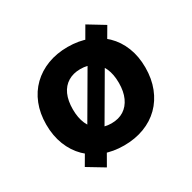

<svg xmlns="http://www.w3.org/2000/svg" viewBox="-185 -968 1226 1228"><g transform="rotate(-30 428.0 -353.5)"><path d="M428 11Q347 11 279.5 -14.5Q212 -40 163.5 -88Q115 -136 88.5 -203.5Q62 -271 62 -354Q62 -436 88.5 -503Q115 -570 164 -617.5Q213 -665 280 -690.5Q347 -716 428 -716Q509 -716 576 -690.5Q643 -665 692 -617.5Q741 -570 767.5 -503Q794 -436 794 -354Q794 -271 767.5 -203.5Q741 -136 692.5 -88Q644 -40 576.5 -14.5Q509 11 428 11ZM428 -152Q482 -152 519.5 -176Q557 -200 577.5 -245Q598 -290 598 -353Q598 -417 578 -461.5Q558 -506 520 -529.5Q482 -553 428 -553Q375 -553 336.5 -529.5Q298 -506 278 -461.5Q258 -417 258 -353Q258 -290 278 -245Q298 -200 336.5 -176Q375 -152 428 -152ZM261 77 140 4 216 -126 278 -203 496 -577 523 -653 599 -784 719 -711 643 -581 581 -504 363 -130 336 -54Z"/></g></svg>

Font: Nunito Sans 7pt Black
Style: Regular
Weight: 900
Designer: Vernon Adams
Foundry: Vernon Adams
Version: Version 3.101;gftools[0.9.27]